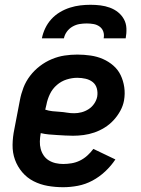

<svg xmlns="http://www.w3.org/2000/svg" viewBox="-20 -770 590 802"><path d="M244 12Q211 12 179.5 6.5Q148 1 120.5 -13Q93 -27 73 -50.5Q53 -74 42.5 -103Q32 -132 32.5 -165Q33 -198 40 -231L63 -351Q68 -378 78 -404Q88 -430 105.5 -453Q123 -476 146.5 -494Q170 -512 196.5 -523Q223 -534 249.5 -538Q276 -542 303 -542Q331 -542 358.5 -538Q386 -534 410 -523.5Q434 -513 453.5 -496Q473 -479 484 -456Q495 -433 499 -406Q503 -379 498 -350Q494 -328 482.5 -307Q471 -286 454.5 -268Q438 -250 417 -237Q396 -224 374 -216.5Q352 -209 329.5 -206Q307 -203 285 -203Q268 -203 251.5 -204Q235 -205 217.5 -206Q200 -207 183.5 -208.5Q167 -210 150 -214V-213Q147 -196 146.5 -179.5Q146 -163 150 -148Q154 -133 162.5 -120.5Q171 -108 184 -100Q197 -92 212.5 -88.5Q228 -85 244 -85Q261 -85 279 -88Q297 -91 313.5 -99Q330 -107 344 -119.5Q358 -132 370 -148L462 -104Q444 -77 419.5 -54Q395 -31 366 -15.5Q337 0 305.5 6Q274 12 244 12ZM290 -297Q305 -297 320.5 -301Q336 -305 350 -314Q364 -323 373.5 -337Q383 -351 386 -366Q389 -384 384.5 -400.5Q380 -417 367.5 -427Q355 -437 338 -441Q321 -445 303 -445Q281 -445 258.5 -438Q236 -431 217.5 -415Q199 -399 188.5 -377Q178 -355 174 -333L169 -312Q184 -307 199 -305.5Q214 -304 229.5 -303Q245 -302 259.5 -299.5Q274 -297 290 -297ZM155 -610Q159 -631 169 -652Q179 -673 194.5 -690Q210 -707 230 -719Q250 -731 272 -738Q294 -745 315.5 -747.5Q337 -750 358 -750Q379 -750 399.5 -747.5Q420 -745 439 -738Q458 -731 473 -719Q488 -707 497.5 -690Q507 -673 508 -652Q509 -631 505 -610H413Q416 -625 411.5 -638Q407 -651 396 -659Q385 -667 371 -669.5Q357 -672 342 -672Q327 -672 312 -669.5Q297 -667 283 -659Q269 -651 259.5 -638Q250 -625 247 -610Z"/></svg>

Font: Lode Term
Style: Bold Italic
Weight: 700
Italic angle: -11°
Monospace: yes
Designer: Belleve Invis
Foundry: Belleve Invis
Version: Version 29.2.0